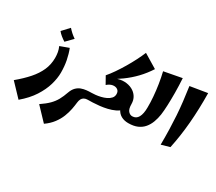

<svg xmlns="http://www.w3.org/2000/svg" viewBox="-286 -1218 2408 2136"><g transform="rotate(30 917.5 -150.5)"><path d="M75 385 -80 222Q8 149 69 79.5Q130 10 162.5 -63.5Q195 -137 195 -222Q195 -258 189 -292Q183 -326 168 -359L280 -400Q305 -337 319 -265Q333 -193 333 -112Q333 -39 308.5 45Q284 129 228 216Q172 303 75 385ZM194 -429Q167 -446 141 -467Q115 -488 97 -511L180 -600Q203 -574 225.5 -554Q248 -534 277 -514Z M453 475 298 312Q363 268 402 229Q441 190 466 145Q491 100 512 39Q528 -6 554 -32Q580 -58 611.5 -69.5Q643 -81 676.5 -84.5Q710 -88 741 -88L761 -44L741 0Q716 0 697 10Q678 20 668 39.5Q658 59 655 86Q651 125 641.5 174.5Q632 224 611 277.5Q590 331 551.5 382Q513 433 453 475Z M805 -302 779 -336Q813 -375 850.5 -429.5Q888 -484 924 -544.5Q960 -605 990.5 -665Q1021 -725 1042 -776L1219 -669Q1168 -590 1106 -525Q1044 -460 969 -405.5Q894 -351 805 -302ZM741 0V-88Q759 -88 789.5 -91Q820 -94 854 -102Q888 -110 918.5 -124.5Q949 -139 968.5 -161Q988 -183 988 -214Q988 -250 964 -267Q940 -284 904.5 -279Q869 -274 832 -242L779 -336L883 -355Q942 -380 997 -378Q1052 -376 1095 -353.5Q1138 -331 1162.5 -292Q1187 -253 1187 -202L1143 -105Q1115 -74 1073.5 -54.5Q1032 -35 984.5 -24Q937 -13 891 -8Q845 -3 805.5 -1.5Q766 0 741 0ZM1261 0Q1209 0 1169.5 -21.5Q1130 -43 1108.5 -88Q1087 -133 1087 -202H1187Q1187 -140 1209.5 -114Q1232 -88 1261 -88L1281 -44Z M1261 0V-88Q1312 -88 1336.5 -133Q1361 -178 1361 -259Q1362 -322 1356 -396Q1350 -470 1338 -547Q1326 -624 1309 -694L1537 -737Q1543 -640 1543.5 -552Q1544 -464 1541 -391.5Q1538 -319 1531 -267Q1523 -213 1505 -164.5Q1487 -116 1456 -79Q1425 -42 1377.5 -21Q1330 0 1261 0Z M1694 27Q1695 -80 1692.5 -170.5Q1690 -261 1684.5 -345Q1679 -429 1669 -514.5Q1659 -600 1645 -698L1865 -734Q1868 -531 1852.5 -349Q1837 -167 1802 -4Z"/></g></svg>

Font: Marhey Light SemiBold
Style: Regular
Weight: 600
Version: Version 1.000